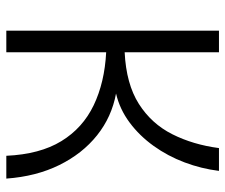

<svg xmlns="http://www.w3.org/2000/svg" viewBox="-74 -656 730 623"><g transform="rotate(90 291.5 -345.0)"><path d="M80 0V-690H150V-384Q253 -389 317.5 -430Q382 -471 416 -538.5Q450 -606 461 -690H535Q528 -633 507.5 -578.5Q487 -524 454 -478Q421 -432 378 -400Q335 -368 284 -356Q360 -342 419.5 -294.5Q479 -247 516 -172Q553 -97 560 0H486Q481 -109 438.5 -178.5Q396 -248 322 -283.5Q248 -319 150 -324V0Z"/></g></svg>

Font: Parkinsans Light Light
Style: Regular
Weight: 300
Version: Version 1.000